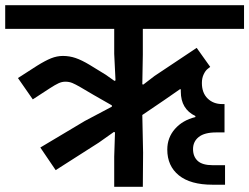

<svg xmlns="http://www.w3.org/2000/svg" viewBox="-40 -718 958 738"><path d="M115 -151 286 -253 390 -308V-313L320 -353L269 -383Q250 -394 238 -399Q226 -404 211 -404Q198 -404 185 -398Q172 -392 152 -379L86 -336L29 -418L102 -465Q134 -485 156.5 -494Q179 -503 202 -503Q227 -503 250.5 -495Q274 -487 304 -469L366 -431L400 -407L404 -409L399 -511V-607H-20V-698H898V-607H509V-508L507 -394L511 -393L554 -426L716 -534L768 -461L758 -453Q750 -447 743 -432.5Q736 -418 736 -399Q736 -361 758 -339.5Q780 -318 814 -318H823V-209H791Q746 -209 724 -191.5Q702 -174 702 -145Q702 -116 720 -99.5Q738 -83 778 -83H825V-8H777Q692 -8 647.5 -44Q603 -80 603 -143Q603 -189 632.5 -222.5Q662 -256 711 -268V-272Q655 -299 655 -366V-373L653 -376L591 -333L507 -276L510 -131L509 0H399V-116L402 -209L398 -211L340 -170L174 -64Z"/></svg>

Font: IBM Plex Sans Devanagari SemiBold
Style: Regular
Weight: 600
Designer: Mike Abbink, Paul van der Laan, Pieter van Rosmalen, Erin McLaughlin
Foundry: Bold Monday
Version: Version 1.1